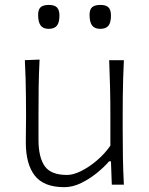

<svg xmlns="http://www.w3.org/2000/svg" viewBox="-20 -754 608 784"><path d="M242.7 10.3Q277.3 10.3 312.3 -7.1Q347.2 -24.4 377 -48.8Q406.7 -73.2 425.3 -95.2H433.1L436.5 0H485.8Q482.9 -57.1 481.9 -110.1Q481 -163.1 481 -226.1V-278.3Q481 -321.3 481.4 -359.1Q481.9 -397 482.9 -433.6Q483.9 -470.2 485.8 -508.3H425.8Q428.2 -451.2 429.4 -397.7Q430.7 -344.2 430.7 -282.2V-159.2Q407.2 -125.5 375.2 -98.4Q343.3 -71.3 311 -55.4Q278.8 -39.6 253.9 -39.6Q187.5 -39.6 162.4 -75.9Q137.2 -112.3 137.2 -183.1V-282.2Q137.2 -344.2 137.9 -398.9Q138.7 -453.6 141.6 -510.7L81.5 -508.3Q83.5 -470.2 84.5 -433.6Q85.4 -397 85.9 -359.1Q86.4 -321.3 86.4 -278.3Q86.4 -255.4 85.9 -230.5Q85.4 -205.6 85.4 -172.4Q85.4 -84 122.1 -36.9Q158.7 10.3 242.7 10.3ZM178.7 -636.2Q202.1 -636.2 212.4 -649.2Q222.7 -662.1 222.7 -690.4Q222.7 -713.4 212.6 -723.6Q202.6 -733.9 179.7 -733.9Q156.2 -733.9 146 -724.6Q135.7 -715.3 135.7 -693.4Q135.7 -663.6 146 -649.9Q156.2 -636.2 178.7 -636.2ZM389.2 -636.2Q412.6 -636.2 422.9 -649.2Q433.1 -662.1 433.1 -690.4Q433.1 -713.4 423.1 -723.6Q413.1 -733.9 390.1 -733.9Q366.7 -733.9 356.2 -724.6Q345.7 -715.3 345.7 -693.4Q345.7 -663.6 356.2 -649.9Q366.7 -636.2 389.2 -636.2Z"/></svg>

Font: Pinar VF
Style: Regular
Weight: 300
Designer: Amin Abedi
Version: Version 2.000